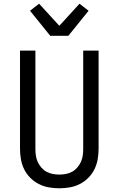

<svg xmlns="http://www.w3.org/2000/svg" viewBox="-20 -1008 640 1036"><path d="M300 8Q272 8 243.5 3Q215 -2 189.5 -15Q164 -28 143.5 -48.5Q123 -69 110.5 -94.5Q98 -120 93 -148Q88 -176 88 -205V-735H171V-205Q171 -187 173.5 -169Q176 -151 183.5 -134.5Q191 -118 203 -104Q215 -90 230.5 -81.5Q246 -73 264 -69.5Q282 -66 300 -66Q318 -66 336 -69.5Q354 -73 369.5 -81.5Q385 -90 397 -104Q409 -118 416.5 -134.5Q424 -151 426.5 -169Q429 -187 429 -205V-735H512V-205Q512 -176 507 -148Q502 -120 489.5 -94.5Q477 -69 456.5 -48.5Q436 -28 410.5 -15Q385 -2 356.5 3Q328 8 300 8ZM251 -815 142 -950 191 -988 300 -869 316 -886 409 -988 458 -950 349 -815Z"/></svg>

Font: Iosevka Extended
Style: Regular
Weight: 400
Width: 7
Monospace: yes
Designer: Belleve Invis
Foundry: Belleve Invis
Version: Version 32.5.0; ttfautohint (v1.8.4)